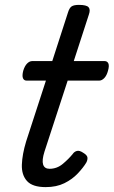

<svg xmlns="http://www.w3.org/2000/svg" viewBox="-20 -750 465 786"><path d="M167 16Q113 16 90.5 -9Q68 -34 69.5 -76Q71 -118 87 -171L168 -420H89Q78 -420 74 -430Q70 -440 75 -460Q81 -480 91 -490Q101 -500 112 -500H194L258 -698Q264 -718 273.5 -724Q283 -730 303 -730Q334 -730 342.5 -720.5Q351 -711 344 -691L282 -500H408Q419 -500 423.5 -490.5Q428 -481 422 -460Q417 -441 407 -430.5Q397 -420 386 -420H257L162 -129Q151 -94 156.5 -76.5Q162 -59 183 -59Q213 -59 237 -79Q261 -99 278 -120Q284 -129 294.5 -132Q305 -135 320 -125Q337 -115 338 -105Q339 -95 333 -84Q321 -64 298.5 -40Q276 -16 243.5 0Q211 16 167 16Z"/></svg>

Font: Playwrite CO
Style: Regular
Weight: 400
Designer: Veronika Burian, José Scaglione
Foundry: TypeTogether
Version: Version 1.000